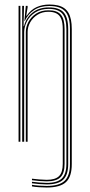

<svg xmlns="http://www.w3.org/2000/svg" viewBox="-20 -626 396 848"><path d="M186.2 202.2Q174.2 202.2 152.9 200.9Q131.5 199.5 121.2 197.2V190.2Q132.2 192.5 153.4 193.9Q174.5 195.2 186.2 195.2Q241.5 195.2 265.4 172.6Q289.2 150 289 98V-497.5Q289 -525 283.9 -544.4Q278.8 -563.8 267.8 -575.9Q256.8 -588 239.4 -593.8Q222 -599.5 197.5 -599.5Q156.8 -599.5 129.8 -581.1Q102.8 -562.8 89.8 -533.8H87.8L94 -600H102V-593.2L96 -556.5H98Q115.8 -582.8 141.2 -594.4Q166.8 -606 198.2 -606Q219.5 -606 235.6 -602.1Q251.8 -598.2 263.4 -590.1Q275 -582 282.4 -569.2Q289.8 -556.5 293.4 -538.6Q297 -520.8 297 -497.5V98.2Q297.2 154 271.6 178.1Q246 202.2 186.2 202.2ZM62 0V-600H70V0ZM186.2 175Q173.5 175 153.2 173.4Q133 171.8 121.2 170V163.2Q133 164.8 153.5 166.5Q174 168.2 186.2 168.2Q224.2 168.2 240.8 151.8Q257.2 135.2 257.2 97.5V-497.5Q257.2 -525 250.8 -541.8Q244.2 -558.5 230.2 -566.2Q216.2 -574 193.5 -574Q166.5 -574 145.9 -561.1Q125.2 -548.2 113.6 -527.8Q102 -507.2 102 -484.5V0H94V-484.5Q94 -507.2 105.6 -529.2Q117.2 -551.2 139.6 -565.9Q162 -580.5 194 -580.5Q213 -580.5 226.5 -575.9Q240 -571.2 248.6 -561.2Q257.2 -551.2 261.2 -535.5Q265.2 -519.8 265.2 -497.5V97.8Q265.2 139 247 157Q228.8 175 186.2 175ZM186.2 188.5Q173.2 188.5 152.2 186.9Q131.2 185.2 121.2 183.5V176.8Q132 178.5 152.6 180.1Q173.2 181.8 186.2 181.8Q233 181.8 253.1 162.2Q273.2 142.8 273.2 97.8V-497.5Q273 -545.2 254.9 -566Q236.8 -586.8 195 -586.8Q160.5 -586.8 136.4 -571.6Q112.2 -556.5 99.8 -533Q87.2 -509.5 86.8 -484.5V0H78V-600H86L84 -510.2H86Q95 -547 123.4 -570.1Q151.8 -593.2 195.8 -593.2Q241.5 -593.2 261.2 -571Q281 -548.8 281.2 -497.5V98Q281.2 146.5 259.2 167.5Q237.2 188.5 186.2 188.5Z"/></svg>

Font: Big Shoulders Inline Text Thin
Style: Regular
Weight: 100
Designer: Patric King
Foundry: XO Type Co
Version: Version 2.002